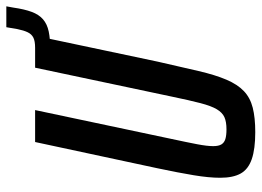

<svg xmlns="http://www.w3.org/2000/svg" viewBox="-130 -689 827 607"><g transform="rotate(-90 283.5 -385.5)"><path d="M378 -640 388 -688H436Q457 -688 468 -693.5Q479 -699 485 -711.5Q491 -724 495 -744L501 -779H567L563 -757Q558 -722 549.5 -699Q541 -676 526 -663Q511 -650 487.5 -645Q464 -640 426 -640ZM169 8Q116 8 84 -3Q52 -14 38.5 -38Q25 -62 25 -103Q25 -138 33 -186.5Q41 -235 55 -301L138 -688H239L148 -258Q137 -207 131 -175.5Q125 -144 125 -125Q125 -108 130.5 -99Q136 -90 147.5 -86.5Q159 -83 178 -83Q202 -83 216.5 -89.5Q231 -96 241.5 -113.5Q252 -131 261 -165.5Q270 -200 282 -258L373 -688H474L392 -300Q375 -225 362.5 -171.5Q350 -118 335 -83Q320 -48 299 -28Q278 -8 246.5 0Q215 8 169 8Z"/></g></svg>

Font: Saira ExtraCondensed SemiBold
Style: Italic
Weight: 600
Width: 2
Italic angle: -12°
Designer: Hector Gatti with collaboration of the Omnibus-Type team
Foundry: Omnibus-Type
Version: Version 1.101